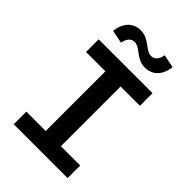

<svg xmlns="http://www.w3.org/2000/svg" viewBox="-273 -1058 1167 1167"><g transform="rotate(45 310.0 -475.0)"><path d="M78.5 0H541.5V-108.5H375.5V-621.5H541.5V-730H78.5V-621.5H245V-108.5H78.5ZM220.5 -950C157 -950 113.5 -906 104 -828.5L189 -811.5C196 -852.5 216.5 -873.5 244.5 -873.5C295 -873.5 321.5 -807 399 -807C462.5 -807 506.5 -851 516 -928L431 -945.5C424 -904 403.5 -883.5 375.5 -883.5C325 -883.5 298 -950 220.5 -950Z"/></g></svg>

Font: Monaspace Neon SemiBold
Style: Regular
Weight: 600
Designer: Riley Cran & the Lettermatic Team
Foundry: Lettermatic
Version: Version 1.200 (Monaspace Neon)